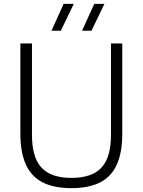

<svg xmlns="http://www.w3.org/2000/svg" viewBox="-20 -965 738 994"><path d="M350 9Q259 9 200.5 -21Q142 -51 113.8 -113.5Q85.5 -176 85.5 -273V-740H145.5V-266Q145.5 -151 194.5 -97.5Q243.5 -44 350 -44Q456.5 -44 505.5 -97.5Q554.5 -151 554.5 -266V-740H613V-273Q613 -176 585 -113.5Q557 -51 498.8 -21Q440.5 9 350 9ZM405 -806 468 -945H520.5L453.5 -806ZM246.5 -806 309.5 -945H362L295 -806Z"/></svg>

Font: Encode Sans SC Light
Style: Regular
Weight: 300
Version: Version 3.002